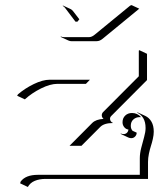

<svg xmlns="http://www.w3.org/2000/svg" viewBox="-20 -684 626 749"><path d="M216.6 -540 217.5 -541.7Q223.4 -539.1 229.5 -539.1H327.1Q338.1 -539.1 349.6 -548.8L487.8 -662.1L493.2 -664.1L523.2 -650.1L380.6 -533Q369.1 -523.4 357.4 -523.4L259.5 -523.2Q252.9 -523.2 246.6 -526.1ZM224.6 -660.9 225.8 -662.4 255.9 -648.4Q261 -646 265.4 -640.1L288.1 -610.6L289.6 -609.1L282.2 -599.6H274.4L233.9 -653.1Q229.7 -658.7 224.6 -660.9ZM46.9 -310.5 50 -315.9Q76.9 -339.1 111.8 -356.1Q146.7 -373 173.8 -373H330.8L315.2 -356.9H203.9Q176 -356.9 140 -339Q104 -321 76.9 -296.4ZM58.6 31.2 60.5 24.4Q79.8 -2 127.7 -2H525.4V-66.4Q525.4 -85.7 531 -107.4Q536.6 -129.2 542.2 -149.2Q547.9 -169.2 547.9 -184.6Q547.9 -208 538.9 -223Q530 -238 514.9 -244.4L517.1 -245.6L547.1 -231.7Q562 -224.6 570.9 -209.2Q579.8 -193.8 579.8 -170.4Q579.8 -157.7 576.3 -142.2Q572.8 -126.7 568.6 -114Q564.5 -101.3 560.9 -84.4Q557.4 -67.4 557.4 -52.2V13.9H158Q134 13.9 115.7 21.5Q97.4 29.1 88.6 45.4ZM251.2 -115.2Q263.2 -127.2 339.8 -204.3Q354 -218.5 383.8 -220.2Q377.2 -226.1 377 -234.1Q377 -241.5 382.3 -246.8L521.5 -386.5V-486.3L523.4 -488.3L553.5 -474.1V-371.6L413.8 -231.4Q409.2 -226.8 409.2 -220.7Q409.2 -216.1 411.7 -211.8Q414.3 -207.5 419.2 -205.3L420.9 -204.1Q386.5 -204.1 371.3 -189L299.8 -117.2L297.9 -115.2ZM450.7 -161.6 451.2 -163.3Q456.3 -160.9 462.2 -160.9Q469.5 -160.9 474.9 -165.8Q480.2 -170.7 481 -178.7Q471.4 -179.7 464.7 -187.9Q458 -196 458 -207Q458 -223.1 468.5 -233.2Q479 -243.2 495.1 -243.2Q515.9 -243.2 530.3 -227.1H528.8Q527.8 -227.1 525.1 -227.1Q510.5 -227.1 500.4 -218Q490.2 -209 490.2 -192.9Q490.2 -181.6 497.1 -173.8L513.2 -166.5Q513.2 -157.7 507 -151.4Q500.7 -145 492.2 -145Q486.1 -145 480.7 -147.5Z"/></svg>

Font: AgreloyOut1
Style: Medium
Weight: 400
Designer: gluk
Foundry: gluk
Version: Version 0.27